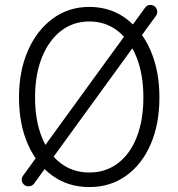

<svg xmlns="http://www.w3.org/2000/svg" viewBox="-20 -743 723 778"><path d="M342 15Q256 15 192 -31.5Q128 -78 92.5 -159.5Q57 -241 57 -348Q57 -455 93 -537.5Q129 -620 193.5 -667.5Q258 -715 342 -715Q427 -715 491 -667.5Q555 -620 590.5 -537.5Q626 -455 626 -348Q626 -241 591 -159.5Q556 -78 492 -31.5Q428 15 342 15ZM342 -44Q409 -44 458.5 -82Q508 -120 534.5 -188.5Q561 -257 561 -348Q561 -439 534.5 -508Q508 -577 458.5 -616.5Q409 -656 342 -656Q275 -656 225.5 -616.5Q176 -577 149 -508Q122 -439 122 -348Q122 -257 149 -188.5Q176 -120 225.5 -82Q275 -44 342 -44ZM95 12Q84 12 76 4Q68 -4 68 -15Q68 -24 74 -32L568 -712Q576 -723 589 -723Q601 -723 609 -715Q617 -707 617 -695Q617 -686 612 -679L118 1Q110 12 95 12Z"/></svg>

Font: National Park Light
Style: Regular
Weight: 300
Designer: Andrea Herstowski, Ben Hoepner
Version: Version 1.009